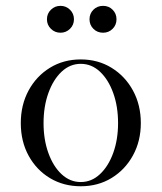

<svg xmlns="http://www.w3.org/2000/svg" viewBox="-20 -632 558 663"><path d="M258.8 11.2Q199.7 11.2 152.8 -16.8Q106 -44.9 78.9 -94.2Q51.8 -143.6 51.8 -207Q51.8 -269.5 78.6 -319.3Q105.5 -369.1 152.3 -397.9Q199.2 -426.8 258.8 -426.8Q318.4 -426.8 365.2 -397.9Q412.1 -369.1 439.2 -319.3Q466.3 -269.5 466.3 -207Q466.3 -145 439.2 -95.5Q412.1 -45.9 365.2 -17.3Q318.4 11.2 258.8 11.2ZM258.8 -3.4Q296.4 -3.4 325.4 -30.8Q354.5 -58.1 371.1 -104.2Q387.7 -150.4 387.7 -207Q387.7 -264.2 371.1 -310.5Q354.5 -356.9 325.4 -384.3Q296.4 -411.6 258.8 -411.6Q221.7 -411.6 192.6 -384.3Q163.6 -356.9 147 -310.5Q130.4 -264.2 130.4 -207Q130.4 -149.9 147 -103.8Q163.6 -57.6 192.6 -30.5Q221.7 -3.4 258.8 -3.4ZM335.9 -519Q315.9 -519 302.5 -532.5Q289.1 -545.9 289.1 -565.4Q289.1 -585 302.5 -598.4Q315.9 -611.8 335.9 -611.8Q355.5 -611.8 368.9 -598.4Q382.3 -585 382.3 -565.4Q382.3 -545.9 368.9 -532.5Q355.5 -519 335.9 -519ZM189 -519Q169.4 -519 155.8 -532.5Q142.1 -545.9 142.1 -565.4Q142.1 -585 155.8 -598.4Q169.4 -611.8 189 -611.8Q208 -611.8 221.7 -598.4Q235.4 -585 235.4 -565.4Q235.4 -545.9 221.7 -532.5Q208 -519 189 -519Z"/></svg>

Font: Bacasime Antique
Style: Regular
Weight: 400
Designer: The DocRepair Project, Claus Eggers Sørensen
Foundry: Google
Version: Version 2.000